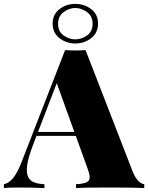

<svg xmlns="http://www.w3.org/2000/svg" viewBox="-41 -965 760 985"><path d="M398 -708 640 -84Q654 -50 670 -35.5Q686 -21 699 -20V0Q663 -2 615 -2.5Q567 -3 517 -3Q466 -3 421 -2.5Q376 -2 349 0V-20Q400 -22 413.5 -37.5Q427 -53 407 -104L247 -547L267 -582L129 -223Q104 -158 98.5 -118.5Q93 -79 103 -58Q113 -37 135 -29Q157 -21 187 -20V0Q150 -2 120.5 -2.5Q91 -3 56 -3Q37 -3 15.5 -2.5Q-6 -2 -21 0V-20Q2 -24 24.5 -49.5Q47 -75 71 -137L293 -708Q317 -706 345.5 -706Q374 -706 398 -708ZM433 -288V-268H135L145 -288ZM345 -945Q392 -945 427 -918Q462 -891 462 -844Q462 -797 427 -769.5Q392 -742 345 -742Q299 -742 264 -769.5Q229 -797 229 -844Q229 -891 264 -918Q299 -945 345 -945ZM345 -924Q314 -924 285.5 -903Q257 -882 257 -843Q257 -803 285.5 -783Q314 -763 345 -763Q377 -763 405.5 -783Q434 -803 434 -843Q434 -882 405.5 -903Q377 -924 345 -924Z"/></svg>

Font: Playfair Display Black
Style: Regular
Weight: 900
Designer: Claus Eggers Sørensen
Foundry: Claus Eggers Sørensen
Version: Version 1.203